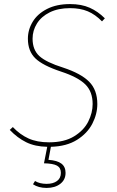

<svg xmlns="http://www.w3.org/2000/svg" viewBox="-20 -711 576 943"><path d="M495 -621 481 -606Q448 -640 411 -655.5Q374 -671 324 -671Q266 -671 224.5 -650.5Q183 -630 161.5 -595.5Q140 -561 140 -521Q140 -466 173.5 -435.5Q207 -405 290 -379Q378 -350 418 -309.5Q458 -269 458 -200Q458 -151 433.5 -103.5Q409 -56 358 -24Q307 8 230 10L218 74Q261 77 281.5 92.5Q302 108 302 138Q302 172 276 192Q250 212 209 212Q169 212 142 194L152 178Q175 192 209 192Q241 192 260 178Q279 164 279 138Q279 113 260 102.5Q241 92 196 91L212 10Q152 9 108.5 -12.5Q65 -34 28 -73L43 -87Q78 -50 120 -31Q162 -12 221 -12Q296 -12 344 -41.5Q392 -71 413.5 -114Q435 -157 435 -200Q435 -261 399 -296.5Q363 -332 281 -359Q190 -389 153.5 -424.5Q117 -460 117 -521Q117 -565 140.5 -604Q164 -643 211 -667Q258 -691 324 -691Q380 -691 420.5 -673Q461 -655 495 -621Z"/></svg>

Font: Fira Sans Thin
Style: Italic
Weight: 250
Italic angle: -8°
Designer: Carrois Corporate & Edenspiekermann AG
Foundry: Carrois Corporate GbR & Edenspiekermann AG
Version: Version 4.203